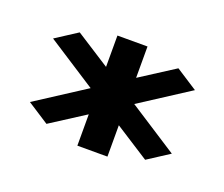

<svg xmlns="http://www.w3.org/2000/svg" viewBox="-59 -726 497 426"><g transform="rotate(20 190.0 -513.0)"><path d="M23 -438 74 -405 155 -457V-383H226V-457L307 -405L358 -438L242 -513L358 -588L307 -621L226 -569V-643H155V-569L74 -621L23 -588L139 -513Z"/></g></svg>

Font: Charger Sport
Style: DfBd
Weight: 400
Designer: Jasper
Foundry: Cannot Into Space Fonts
Version: Version 1.1